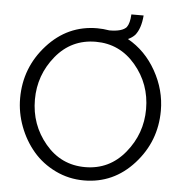

<svg xmlns="http://www.w3.org/2000/svg" viewBox="-55 -847 861 905"><g transform="rotate(5 375.5 -394.5)"><path d="M524 -677Q608 -630 658 -541Q708 -452 708 -354Q708 -209 611.5 -102Q515 5 375 5Q303 5 240 -25.5Q177 -56 134 -106.5Q91 -157 66.5 -222Q42 -287 42 -355Q42 -500 139 -607.5Q236 -715 376 -715Q403 -715 433 -710Q494 -710 514 -733Q528 -752 530 -794H588Q583 -732 557 -700Q544 -686 524 -677ZM375 -58Q490 -58 564 -148.5Q638 -239 638 -355Q638 -474 563 -562.5Q488 -651 375 -651Q259 -651 185.5 -561Q112 -471 112 -355Q112 -236 186.5 -147Q261 -58 375 -58Z"/></g></svg>

Font: Raleway-v4020
Style: Regular
Weight: 400
Designer: Matt McInerney, Pablo Impallari, Rodrigo Fuenzalida
Foundry: Matt McInerney, Pablo Impallari, Rodrigo Fuenzalida
Version: Version 4.020;PS 004.020;hotconv 1.0.88;makeotf.lib2.5.64775